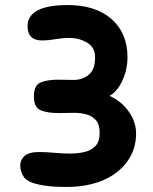

<svg xmlns="http://www.w3.org/2000/svg" viewBox="-20 -731 604 759"><path d="M243 8Q203 8 179 5.5Q155 3 136 -1Q87 -11 73.5 -32.5Q60 -54 60 -76Q60 -99 77 -114.5Q94 -130 135 -130Q163 -130 195 -127Q227 -124 257 -124Q289 -124 315.5 -130.5Q342 -137 358 -154.5Q374 -172 374 -206Q374 -239 359 -256Q344 -273 321 -279Q298 -285 275 -285Q259 -285 243 -284.5Q227 -284 213 -284Q168 -284 141 -295Q114 -306 114 -350Q114 -394 140.5 -405Q167 -416 210 -416Q224 -416 239.5 -415.5Q255 -415 271 -415Q306 -415 331 -435.5Q356 -456 356 -505Q356 -543 325 -562Q294 -581 253 -581Q227 -581 198.5 -576Q170 -571 147 -571Q89 -571 89 -627Q89 -711 248 -711Q358 -711 421 -655.5Q484 -600 484 -505Q484 -456 463.5 -412Q443 -368 413 -352Q460 -331 489 -290Q518 -249 518 -204Q518 -141 483.5 -93Q449 -45 387.5 -18.5Q326 8 243 8Z"/></svg>

Font: Madimi One
Style: Regular
Weight: 400
Designer: Taurai Valerie Mtake, Mirko Velimirovic
Foundry: TaVaTake
Version: Version 1.000; ttfautohint (v1.8.4.7-5d5b)